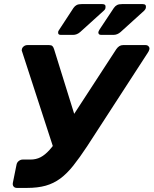

<svg xmlns="http://www.w3.org/2000/svg" viewBox="-20 -921 753 941"><path d="M63 0Q52 0 46.5 -7Q41 -14 43 -25L61 -114Q63 -125 72 -132Q81 -139 91 -139H129Q157 -139 179 -150.5Q201 -162 223 -186.5Q245 -211 270 -250L550 -680Q557 -690 565 -695Q573 -700 583 -700H694Q703 -700 708.5 -693.5Q714 -687 712 -679Q711 -675 709 -670.5Q707 -666 704 -662L407 -204Q370 -148 339 -109Q308 -70 275.5 -46Q243 -22 204 -11Q165 0 112 0ZM248 -177 88 -669Q87 -671 86.5 -673Q86 -675 87 -678Q88 -687 96 -693.5Q104 -700 114 -700H221Q232 -700 237 -695Q242 -690 245 -680L353 -333ZM476 -750Q461 -750 462 -764Q463 -767 465 -771Q467 -775 469 -778L538 -882Q545 -892 554 -896.5Q563 -901 579 -901H679Q698 -901 695 -884Q694 -876 687 -869L571 -764Q555 -750 536 -750ZM278 -750Q263 -750 265 -764Q265 -767 267.5 -771Q270 -775 272 -778L340 -882Q347 -892 356 -896.5Q365 -901 381 -901H481Q500 -901 497 -884Q497 -876 489 -869L373 -764Q357 -750 338 -750Z"/></svg>

Font: Rubik SemiBold
Style: Italic
Weight: 600
Italic angle: -12°
Designer: Hubert and Fischer
Foundry: Hubert and Fischer
Version: Version 2.300;gftools[0.9.30]